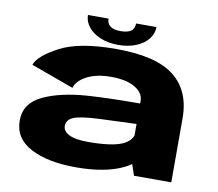

<svg xmlns="http://www.w3.org/2000/svg" viewBox="-76 -766 983 864"><g transform="rotate(10 415.0 -334.0)"><path d="M558.5 -86V-336.5Q558.5 -373.5 518.8 -397Q479 -420.5 409.5 -420.5Q344 -420.5 300 -398Q256 -375.5 246 -341.5L50.5 -412.5Q66 -455.5 153.8 -501.8Q241.5 -548 410.5 -548Q593.5 -548 675.8 -483Q758 -418 758 -292.5V0H587.5ZM634.5 -152.5Q623 -73.5 540.8 -32.8Q458.5 8 322.5 8Q194.5 8 116.2 -33Q38 -74 38 -156Q38 -235 118 -272.8Q198 -310.5 322 -318.5Q416 -325 571 -325V-232Q464 -228 392 -225Q303.5 -221 272.8 -208Q242 -195 242 -167Q242 -143 270.2 -128.5Q298.5 -114 357.5 -114Q463 -114 512 -134.8Q561 -155.5 565.5 -206.5ZM414.5 -567.5Q369 -567.5 333.5 -582.2Q298 -597 278 -622Q258 -647 258 -676.5H352Q352 -654 367.8 -642.2Q383.5 -630.5 414.5 -630.5Q448 -630.5 463 -642.2Q478 -654 478 -676.5H571Q571 -647 551.8 -622Q532.5 -597 496.8 -582.2Q461 -567.5 414.5 -567.5Z"/></g></svg>

Font: Anybody Wide
Style: Bold
Weight: 700
Width: 7
Designer: Tyler Finck
Foundry: Etcetera Type Company
Version: Version 1.000; ttfautohint (v1.8)